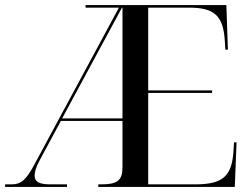

<svg xmlns="http://www.w3.org/2000/svg" viewBox="-20 -734 991 754"><path d="M0 0H243V-10H179C136 -10 116 -19 116 -44C116 -58 121 -78 135 -103L219 -259H461V-77C461 -26 441 -10 379 -10H366V0H902L909 -175H899L897 -142C891 -42 855 -10 747 -10H562V-369H813V-379H562V-704H722C823 -704 857 -672 863 -572L865 -539H875L869 -714H316V-704H447L115 -88C84 -30 64 -10 26 -10H0ZM224 -269 459 -704H461V-269Z"/></svg>

Font: Noto Serif Display
Style: Regular
Weight: 400
Designer: Monotype Design Team
Foundry: Monotype Imaging Inc.
Version: Version 2.009